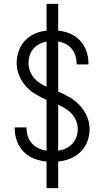

<svg xmlns="http://www.w3.org/2000/svg" viewBox="-20 -863 540 990"><path d="M220 107V-30Q187 -33 156 -45Q125 -57 102.5 -80Q80 -103 68 -134.5Q56 -166 56 -198V-206H117V-200Q117 -179 124 -158.5Q131 -138 145.5 -122.5Q160 -107 179.5 -98Q199 -89 220 -86V-348Q190 -361 162 -378Q134 -395 112.5 -419.5Q91 -444 78.5 -474.5Q66 -505 66 -538Q66 -569 76.5 -599.5Q87 -630 108.5 -653Q130 -676 159 -689Q188 -702 220 -705V-843H280V-705Q312 -702 341.5 -689.5Q371 -677 392.5 -654Q414 -631 425 -600.5Q436 -570 436 -538V-531H375V-536Q375 -556 369 -575.5Q363 -595 350 -611Q337 -627 318.5 -636.5Q300 -646 280 -649V-391Q311 -378 340.5 -360.5Q370 -343 392.5 -318.5Q415 -294 428.5 -262.5Q442 -231 442 -197Q442 -165 430.5 -134Q419 -103 396 -80.5Q373 -58 342.5 -45.5Q312 -33 280 -30V107ZM220 -649Q200 -645 182 -635.5Q164 -626 151.5 -611Q139 -596 133 -577Q127 -558 127 -538Q127 -518 134 -498.5Q141 -479 154 -463Q167 -447 184 -435.5Q201 -424 219 -416H220ZM280 -86Q301 -89 320 -98Q339 -107 353 -122Q367 -137 374 -157Q381 -177 381 -197Q381 -219 373 -239Q365 -259 351 -275Q337 -291 318.5 -302.5Q300 -314 280 -323Z"/></svg>

Font: Iosevka SS18 Light
Style: Regular
Weight: 300
Monospace: yes
Designer: Belleve Invis
Foundry: Belleve Invis
Version: Version 25.1.1; ttfautohint (v1.8.4)